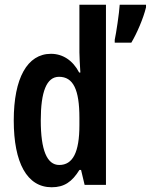

<svg xmlns="http://www.w3.org/2000/svg" viewBox="-20 -780 636 810"><path d="M198 10C251 10 284 -13 315 -63H322L337 0H427V-760H315V-559C315 -538 317 -511 319 -474H314C287 -526 244 -553 195 -553C95 -553 38 -450 38 -272C38 -93 94 10 198 10ZM596 -749V-760H485C483 -725 470 -639 464 -612V-600H534C557 -638 585 -703 596 -749ZM230 -84C178 -84 152 -147 152 -272C152 -392 176 -456 229 -456C289 -456 315 -402 315 -283V-252C315 -137 287 -84 230 -84Z"/></svg>

Font: Noto Sans Arabic UI XCn SmBd
Style: Regular
Weight: 600
Width: 2
Designer: Monotype Design Team, Nadine Chahine and Nizar Qandah
Foundry: Monotype Imaging Inc.
Version: Version 2.010